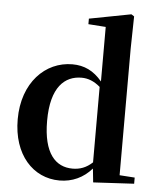

<svg xmlns="http://www.w3.org/2000/svg" viewBox="-57 -868 772 933"><g transform="rotate(5 329.0 -401.5)"><path d="M432 11 631 0V-30L557 -35V-653L560 -810L546 -819L342 -780V-753L427 -747V-481C386 -530 340 -552 282 -552C150 -552 40 -442 40 -263C40 -90 139 16 268 16C330 16 384 -9 425 -56ZM423 -86C393 -58 362 -47 326 -47C244 -47 183 -108 183 -268C183 -434 251 -491 332 -491C363 -491 393 -480 423 -454Z"/></g></svg>

Font: Noto Serif JP
Style: Bold
Weight: 700
Designer: Ryoko NISHIZUKA 西塚涼子 (kana & ideographs); Frank Grießhammer (Latin, Greek & Cyrillic); Wenlong ZHANG 张文龙 (bopomofo); San
Foundry: Adobe
Version: Version 2.001;hotconv 1.1.0;makeotfexe 2.6.0